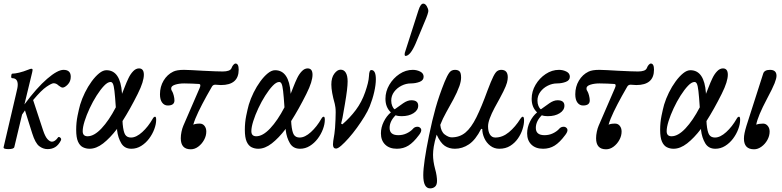

<svg xmlns="http://www.w3.org/2000/svg" viewBox="-21 -811 4320 1061"><path d="M25 13Q-4 13 -1 2L68 -293Q73 -313 75 -324Q77 -335 77 -343Q77 -379 46 -379Q40 -379 41 -391.5Q42 -404 47 -404Q61 -404 84.5 -409.5Q108 -415 138 -427Q146 -431 153 -431Q159 -431 159 -425Q159 -424 158.5 -420.5Q158 -417 157 -412L114 -234Q182 -326 239.5 -375.5Q297 -425 330 -425Q370 -425 370 -387Q370 -361 353.5 -344Q337 -327 325 -327Q317 -327 302 -339Q290 -351 275 -351Q265 -351 236.5 -332Q208 -313 162 -258L217 -91Q229 -55 242 -41.5Q255 -28 266 -28Q283 -28 300 -52Q304 -57 312 -50.5Q320 -44 315 -34Q302 -9 284 2Q266 13 242 13Q217 13 195.5 -3.5Q174 -20 157 -74L117 -201Q109 -190 101 -178L58 2Q55 13 25 13Z M474 11Q454 11 437 2.5Q420 -6 410 -28.5Q400 -51 400 -94Q400 -134 407.5 -171Q415 -208 422 -233Q432 -266 448.5 -299.5Q465 -333 485.5 -361Q506 -389 527 -406Q548 -423 567 -423Q644 -423 653 -297Q653 -295 653 -292Q662 -313 670 -335Q678 -356 689 -379Q700 -402 715 -417.5Q730 -433 747 -433Q774 -433 774 -398Q774 -380 766 -354Q758 -328 740 -292Q719 -250 698 -212.5Q677 -175 656 -142Q656 -133 657 -125Q661 -82 671 -66.5Q681 -51 703 -51Q732 -51 765 -81Q798 -111 823 -155Q829 -166 836 -166Q842 -166 842 -149Q842 -125 831.5 -97Q821 -69 802.5 -44.5Q784 -20 759 -4.5Q734 11 705 11Q667 11 649 -19.5Q631 -50 626 -91Q626 -95 626 -99Q587 -48 549 -18.5Q511 11 474 11ZM436 -86Q436 -58 463 -58Q499 -58 540 -101.5Q581 -145 619 -218Q615 -278 611.5 -308Q608 -338 603 -348Q598 -358 590 -358Q574 -358 554 -337Q534 -316 513 -283Q492 -250 474.5 -212.5Q457 -175 446.5 -141.5Q436 -108 436 -86Z M1033 14Q978 14 978 -47Q978 -64 982 -83Q986 -102 992 -116L1082 -324Q1092 -346 1078 -347Q1061 -348 1040 -349Q1019 -350 997 -350Q968 -350 946.5 -343Q925 -336 925 -323Q925 -320 925.5 -316.5Q926 -313 930 -307Q935 -299 939 -283.5Q943 -268 943 -256Q943 -228 906 -228Q887 -228 875 -244Q863 -260 863 -290Q863 -332 883 -365.5Q903 -399 936 -415Q956 -425 996 -425Q1012 -425 1038 -423.5Q1064 -422 1101 -420Q1139 -418 1168 -417Q1197 -416 1210 -416Q1229 -416 1242 -420.5Q1255 -425 1259 -436Q1263 -447 1269.5 -453.5Q1276 -460 1280 -460Q1298 -460 1298 -426Q1298 -341 1200 -341Q1191 -341 1184 -342Q1177 -343 1169 -343Q1156 -343 1150 -332L1121 -281Q1095 -234 1075.5 -193.5Q1056 -153 1047 -122Q1059 -128 1083 -128Q1099 -128 1109 -115.5Q1119 -103 1119 -84Q1119 -60 1106.5 -37.5Q1094 -15 1074.5 -0.5Q1055 14 1033 14Z M1406 11Q1386 11 1369 2.5Q1352 -6 1342 -28.5Q1332 -51 1332 -94Q1332 -134 1339.5 -171Q1347 -208 1354 -233Q1364 -266 1380.5 -299.5Q1397 -333 1417.5 -361Q1438 -389 1459 -406Q1480 -423 1499 -423Q1576 -423 1585 -297Q1585 -295 1585 -292Q1594 -313 1602 -335Q1610 -356 1621 -379Q1632 -402 1647 -417.5Q1662 -433 1679 -433Q1706 -433 1706 -398Q1706 -380 1698 -354Q1690 -328 1672 -292Q1651 -250 1630 -212.5Q1609 -175 1588 -142Q1588 -133 1589 -125Q1593 -82 1603 -66.5Q1613 -51 1635 -51Q1664 -51 1697 -81Q1730 -111 1755 -155Q1761 -166 1768 -166Q1774 -166 1774 -149Q1774 -125 1763.5 -97Q1753 -69 1734.5 -44.5Q1716 -20 1691 -4.5Q1666 11 1637 11Q1599 11 1581 -19.5Q1563 -50 1558 -91Q1558 -95 1558 -99Q1519 -48 1481 -18.5Q1443 11 1406 11ZM1368 -86Q1368 -58 1395 -58Q1431 -58 1472 -101.5Q1513 -145 1551 -218Q1547 -278 1543.5 -308Q1540 -338 1535 -348Q1530 -358 1522 -358Q1506 -358 1486 -337Q1466 -316 1445 -283Q1424 -250 1406.5 -212.5Q1389 -175 1378.5 -141.5Q1368 -108 1368 -86Z M1836 10Q1819 10 1819 -13Q1819 -22 1820.5 -32Q1822 -42 1827 -72Q1829 -83 1830.5 -104.5Q1832 -126 1833 -150Q1834 -174 1834 -190Q1834 -207 1832.5 -217.5Q1831 -228 1829 -237Q1810 -304 1810 -344Q1810 -382 1826.5 -404Q1843 -426 1861 -426Q1880 -426 1890 -409Q1900 -392 1900 -361Q1900 -342 1896.5 -312.5Q1893 -283 1885 -236Q1876 -181 1871.5 -159Q1867 -137 1864 -128L1871 -124Q1913 -160 1945.5 -203.5Q1978 -247 1997 -302Q2006 -328 2011.5 -350Q2017 -372 2018 -391Q2019 -424 2031 -424Q2056 -424 2056 -373Q2056 -343 2047 -303Q2038 -263 2022 -223Q2012 -198 1993 -167Q1974 -136 1951.5 -105Q1929 -74 1906 -48Q1883 -22 1864.5 -6Q1846 10 1836 10Z M2172 11Q2131 11 2107.5 -12Q2084 -35 2084 -74Q2084 -107 2099.5 -138.5Q2115 -170 2139 -190Q2109 -218 2109 -265Q2109 -306 2130.5 -342.5Q2152 -379 2186.5 -402Q2221 -425 2260 -425Q2282 -425 2301 -415.5Q2320 -406 2320 -387Q2320 -367 2297.5 -358.5Q2275 -350 2249 -350Q2223 -350 2198 -337.5Q2173 -325 2157 -303.5Q2141 -282 2141 -255Q2141 -239 2146.5 -225.5Q2152 -212 2160 -207Q2183 -224 2207 -240.5Q2231 -257 2252 -257Q2290 -257 2290 -227Q2290 -202 2264 -185.5Q2238 -169 2198 -169Q2191 -169 2182 -170Q2173 -171 2165 -174Q2132 -141 2132 -104Q2132 -64 2180 -64Q2205 -64 2226 -74Q2247 -84 2260 -98Q2268 -108 2279.5 -110Q2291 -112 2298 -107Q2318 -94 2293 -63Q2264 -24 2236 -6.5Q2208 11 2172 11ZM2220 -502Q2215 -502 2215 -510Q2215 -516 2216 -519L2291 -753Q2303 -791 2318 -791Q2329 -791 2337.5 -776.5Q2346 -762 2346 -750Q2346 -745 2341 -729.5Q2336 -714 2323 -684L2276 -571Q2246 -502 2220 -502Z M2356 230Q2318 230 2318 157Q2318 125 2326 70Q2334 15 2350 -63Q2367 -146 2386 -214Q2405 -282 2436 -359Q2450 -393 2461.5 -409Q2473 -425 2493 -425Q2510 -425 2518.5 -416.5Q2527 -408 2527 -382Q2527 -363 2518 -336Q2505 -300 2485 -263Q2465 -226 2445 -190.5Q2425 -155 2412 -121Q2416 -83 2437 -67.5Q2458 -52 2475 -52Q2519 -52 2551 -78.5Q2583 -105 2611.5 -162.5Q2640 -220 2673 -311Q2693 -364 2705 -388Q2717 -412 2727 -418.5Q2737 -425 2749 -425Q2785 -425 2785 -384Q2785 -371 2780.5 -354Q2776 -337 2760.5 -305.5Q2745 -274 2712 -215Q2695 -183 2685.5 -157Q2676 -131 2676 -113Q2676 -84 2686.5 -67.5Q2697 -51 2716 -51Q2756 -51 2791.5 -80.5Q2827 -110 2855 -155Q2862 -166 2868 -166Q2875 -166 2875 -145Q2875 -124 2866.5 -97Q2858 -70 2841 -45.5Q2824 -21 2798.5 -5Q2773 11 2738 11Q2710 11 2688.5 -5.5Q2667 -22 2655.5 -47.5Q2644 -73 2644 -98L2638 -99Q2607 -38 2570.5 -13.5Q2534 11 2493 11Q2461 11 2437 -5Q2413 -21 2392 -67Q2380 -26 2376 -1Q2372 24 2372 44Q2372 80 2383 121Q2389 142 2391.5 159.5Q2394 177 2394 188Q2394 211 2383 220.5Q2372 230 2356 230Z M2980 11Q2939 11 2915.5 -12Q2892 -35 2892 -74Q2892 -107 2907.5 -138.5Q2923 -170 2947 -190Q2917 -218 2917 -265Q2917 -306 2938.5 -342.5Q2960 -379 2994.5 -402Q3029 -425 3068 -425Q3090 -425 3109 -415.5Q3128 -406 3128 -387Q3128 -367 3105.5 -358.5Q3083 -350 3057 -350Q3031 -350 3006 -337.5Q2981 -325 2965 -303.5Q2949 -282 2949 -255Q2949 -239 2954.5 -225.5Q2960 -212 2968 -207Q2991 -224 3015 -240.5Q3039 -257 3060 -257Q3098 -257 3098 -227Q3098 -202 3072 -185.5Q3046 -169 3006 -169Q2999 -169 2990 -170Q2981 -171 2973 -174Q2940 -141 2940 -104Q2940 -64 2988 -64Q3013 -64 3034 -74Q3055 -84 3068 -98Q3076 -108 3087.5 -110Q3099 -112 3106 -107Q3126 -94 3101 -63Q3072 -24 3044 -6.5Q3016 11 2980 11Z M3328 14Q3273 14 3273 -47Q3273 -64 3277 -83Q3281 -102 3287 -116L3377 -324Q3387 -346 3373 -347Q3356 -348 3335 -349Q3314 -350 3292 -350Q3263 -350 3241.5 -343Q3220 -336 3220 -323Q3220 -320 3220.5 -316.5Q3221 -313 3225 -307Q3230 -299 3234 -283.5Q3238 -268 3238 -256Q3238 -228 3201 -228Q3182 -228 3170 -244Q3158 -260 3158 -290Q3158 -332 3178 -365.5Q3198 -399 3231 -415Q3251 -425 3291 -425Q3307 -425 3333 -423.5Q3359 -422 3396 -420Q3434 -418 3463 -417Q3492 -416 3505 -416Q3524 -416 3537 -420.5Q3550 -425 3554 -436Q3558 -447 3564.5 -453.5Q3571 -460 3575 -460Q3593 -460 3593 -426Q3593 -341 3495 -341Q3486 -341 3479 -342Q3472 -343 3464 -343Q3451 -343 3445 -332L3416 -281Q3390 -234 3370.5 -193.5Q3351 -153 3342 -122Q3354 -128 3378 -128Q3394 -128 3404 -115.5Q3414 -103 3414 -84Q3414 -60 3401.5 -37.5Q3389 -15 3369.5 -0.5Q3350 14 3328 14Z M3701 11Q3681 11 3664 2.5Q3647 -6 3637 -28.5Q3627 -51 3627 -94Q3627 -134 3634.5 -171Q3642 -208 3649 -233Q3659 -266 3675.5 -299.5Q3692 -333 3712.5 -361Q3733 -389 3754 -406Q3775 -423 3794 -423Q3871 -423 3880 -297Q3880 -295 3880 -292Q3889 -313 3897 -335Q3905 -356 3916 -379Q3927 -402 3942 -417.5Q3957 -433 3974 -433Q4001 -433 4001 -398Q4001 -380 3993 -354Q3985 -328 3967 -292Q3946 -250 3925 -212.5Q3904 -175 3883 -142Q3883 -133 3884 -125Q3888 -82 3898 -66.5Q3908 -51 3930 -51Q3959 -51 3992 -81Q4025 -111 4050 -155Q4056 -166 4063 -166Q4069 -166 4069 -149Q4069 -125 4058.5 -97Q4048 -69 4029.5 -44.5Q4011 -20 3986 -4.5Q3961 11 3932 11Q3894 11 3876 -19.5Q3858 -50 3853 -91Q3853 -95 3853 -99Q3814 -48 3776 -18.5Q3738 11 3701 11ZM3663 -86Q3663 -58 3690 -58Q3726 -58 3767 -101.5Q3808 -145 3846 -218Q3842 -278 3838.5 -308Q3835 -338 3830 -348Q3825 -358 3817 -358Q3801 -358 3781 -337Q3761 -316 3740 -283Q3719 -250 3701.5 -212.5Q3684 -175 3673.5 -141.5Q3663 -108 3663 -86Z M4146 14Q4090 14 4090 -45Q4090 -59 4093.5 -76Q4097 -93 4104 -116L4196 -403Q4202 -425 4234 -425Q4270 -425 4270 -392Q4270 -378 4259.5 -351Q4249 -324 4218 -266Q4166 -168 4158 -122Q4173 -128 4196 -128Q4211 -128 4221.5 -115.5Q4232 -103 4232 -84Q4232 -60 4219.5 -37.5Q4207 -15 4187 -0.5Q4167 14 4146 14Z"/></svg>

Font: Junicode Two Beta Condensed
Style: Italic
Weight: 400
Width: 3
Italic angle: -9°
Version: Version 1.053; ttfautohint (v1.8.4)